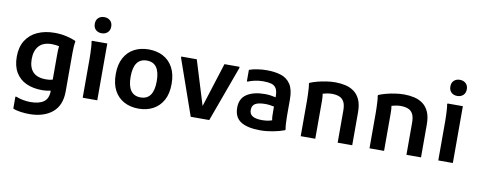

<svg xmlns="http://www.w3.org/2000/svg" viewBox="-79 -1182 4529 1817"><g transform="rotate(10 2185.5 -273.5)"><path d="M256 240Q218 240 173.5 234Q129 228 100 215V100H111Q141 113 179 119.5Q217 126 248 126Q332 126 376 94Q420 62 420 -13Q375 -4 338 -4Q250 -4 184.5 -34Q119 -64 83 -124.5Q47 -185 47 -276Q47 -368 87 -431.5Q127 -495 198.5 -527Q270 -559 363 -559Q421 -559 474 -547Q527 -535 565 -518L568 -510Q564 -492 562 -462Q560 -432 560 -400.5Q560 -369 560 -348V-30Q560 104 477.5 172Q395 240 256 240ZM190 -278Q190 -196 230.5 -153.5Q271 -111 355 -111Q371 -111 386.5 -112.5Q402 -114 420 -120V-368Q420 -389 421 -407.5Q422 -426 424 -441Q410 -444 392.5 -446.5Q375 -449 355 -449Q271 -449 230.5 -403Q190 -357 190 -278Z M799 -632Q764 -632 742 -652.5Q720 -673 720 -710Q720 -746 742 -766.5Q764 -787 799 -787Q833 -787 855.5 -766.5Q878 -746 878 -710Q878 -673 855.5 -652.5Q833 -632 799 -632ZM729 0V-377Q729 -397 728 -428Q727 -459 725 -489.5Q723 -520 719 -538L722 -546H869V0Z M998 -275Q998 -368 1032.5 -431.5Q1067 -495 1127.5 -527Q1188 -559 1267 -559Q1345 -559 1405.5 -527Q1466 -495 1500.5 -431.5Q1535 -368 1535 -275Q1535 -181 1500.5 -118Q1466 -55 1405.5 -22.5Q1345 10 1267 10Q1187 10 1126.5 -22.5Q1066 -55 1032 -118Q998 -181 998 -275ZM1141 -275Q1141 -98 1267 -98Q1392 -98 1392 -275Q1392 -452 1267 -452Q1141 -452 1141 -275Z M1767 0 1580 -534V-546H1729L1860 -120L1995 -546H2140V-534L1945 0Z M2437 12Q2312 12 2248.5 -29Q2185 -70 2185 -162Q2185 -251 2250 -292.5Q2315 -334 2421 -334Q2453 -334 2478.5 -330Q2504 -326 2526 -321V-330Q2526 -381 2510 -407Q2494 -433 2463 -441.5Q2432 -450 2386 -450Q2344 -450 2305 -441.5Q2266 -433 2242 -422H2232V-533Q2268 -546 2313 -552.5Q2358 -559 2403 -559Q2478 -559 2536.5 -540.5Q2595 -522 2629 -471.5Q2663 -421 2663 -326V-200Q2663 -179 2663.5 -147.5Q2664 -116 2666 -86Q2668 -56 2672 -38L2669 -30Q2618 -11 2555.5 0.5Q2493 12 2437 12ZM2315 -163Q2315 -122 2346 -104Q2377 -86 2435 -86Q2461 -86 2485.5 -89.5Q2510 -93 2532 -101Q2528 -118 2527 -138.5Q2526 -159 2526 -193V-232Q2507 -236 2485 -239Q2463 -242 2443 -242Q2378 -242 2346.5 -224Q2315 -206 2315 -163Z M2824 0V-341Q2824 -361 2823 -392.5Q2822 -424 2820 -454.5Q2818 -485 2814 -503L2817 -511Q2847 -524 2888.5 -535Q2930 -546 2974.5 -552.5Q3019 -559 3059 -559Q3110 -559 3156.5 -548.5Q3203 -538 3240 -511Q3277 -484 3298 -436.5Q3319 -389 3319 -315V0H3179V-309Q3179 -364 3162.5 -393.5Q3146 -423 3116.5 -434.5Q3087 -446 3046 -446Q3024 -446 3001.5 -442Q2979 -438 2959 -432Q2964 -403 2964 -364V0Z M3485 0V-341Q3485 -361 3484 -392.5Q3483 -424 3481 -454.5Q3479 -485 3475 -503L3478 -511Q3508 -524 3549.5 -535Q3591 -546 3635.5 -552.5Q3680 -559 3720 -559Q3771 -559 3817.5 -548.5Q3864 -538 3901 -511Q3938 -484 3959 -436.5Q3980 -389 3980 -315V0H3840V-309Q3840 -364 3823.5 -393.5Q3807 -423 3777.5 -434.5Q3748 -446 3707 -446Q3685 -446 3662.5 -442Q3640 -438 3620 -432Q3625 -403 3625 -364V0Z M4216 -632Q4181 -632 4159 -652.5Q4137 -673 4137 -710Q4137 -746 4159 -766.5Q4181 -787 4216 -787Q4250 -787 4272.5 -766.5Q4295 -746 4295 -710Q4295 -673 4272.5 -652.5Q4250 -632 4216 -632ZM4146 0V-377Q4146 -397 4145 -428Q4144 -459 4142 -489.5Q4140 -520 4136 -538L4139 -546H4286V0Z"/></g></svg>

Font: Kufam SemiBold
Style: Regular
Weight: 600
Designer: Wael Morcos, Artur Schmal
Foundry: Original Type
Version: Version 1.300; ttfautohint (v1.8.3)